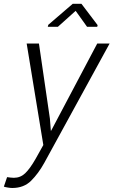

<svg xmlns="http://www.w3.org/2000/svg" viewBox="-55 -752 583 986"><path d="M201.2 -143.1 206.1 -80.6H207.5L444.3 -528.3H507.8L172.4 84.5Q142.1 139.2 104.7 176.3Q67.4 213.4 7.8 213.4Q-1 213.4 -14.6 211.2Q-28.3 209 -35.2 206.5L-18.6 157.7Q-12.7 158.7 -1 159.9Q10.7 161.1 16.1 161.1Q49.8 161.1 74.2 137.9Q98.6 114.7 127.4 64.5L167.5 -7.3L82 -528.3H145ZM446.3 -623 444.3 -614.3H392.1L333.5 -696.3L242.2 -614.3H190.4L192.9 -624.5L318.4 -732.4H363.3Z"/></svg>

Font: Franko
Style: Light Italic
Weight: 300
Designer: Google
Version: Version 1.200310; 2013